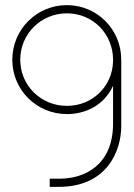

<svg xmlns="http://www.w3.org/2000/svg" viewBox="-20 -729 521 749"><path d="M209 0C398 0 453 -141 453 -237V-496C453 -614 359 -709 241 -709C123 -709 28 -614 28 -496C28 -378 123 -284 241 -284C308 -284 383 -313 421 -394V-247C421 -84 309 -32 213 -32H174V0ZM421 -489C418 -391 340 -316 241 -316C140 -316 59 -395 59 -496C59 -597 140 -677 241 -677C342 -677 421 -597 421 -496Z"/></svg>

Font: Advent Pro
Style: ExtraLight
Weight: 250
Designer: Andreas Kalpakidis
Foundry: Andreas Kalpakidis
Version: Version 2.002 2007